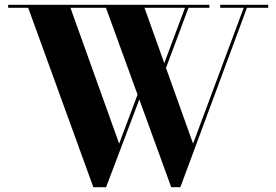

<svg xmlns="http://www.w3.org/2000/svg" viewBox="-20 -770 1151 800"><path d="M369 10 97.5 -737.5H14V-750H852.5V-737.5H582L784.5 -171.5L995.5 -737.5H897.5V-750H1097.5V-737.5H1009L731.5 10H693.5L421.5 -737.5H273.5L476.5 -171.5L565.5 -408.5L573 -388.5L422 10ZM662.5 -462.5 651 -471 754 -746 768 -744.5Z"/></svg>

Font: Bodoni Moda 18pt
Style: Bold
Weight: 700
Designer: Owen Earl
Foundry: indestructible type
Version: Version 2.004